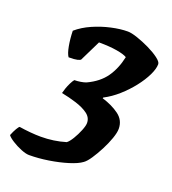

<svg xmlns="http://www.w3.org/2000/svg" viewBox="-172 -659 767 858"><g transform="rotate(20 212.0 -230.0)"><path d="M63 105Q48 105 24.5 95.5Q1 86 -19.5 73Q-40 60 -47 50Q-39 30 -31 16.5Q-23 3 -19 1Q6 5 33.5 7.5Q61 10 84 10Q146 10 202 -7Q213 -15 226 -36.5Q239 -58 248.5 -81.5Q258 -105 258 -118Q258 -144 235.5 -160.5Q213 -177 178 -188Q143 -199 107 -206Q109 -215 114 -229.5Q119 -244 126 -258Q133 -272 139 -279Q153 -279 168.5 -281.5Q184 -284 194 -288Q250 -314 279 -355.5Q308 -397 320 -454Q306 -463 270.5 -469Q235 -475 185 -475L136 -375Q132 -372 120.5 -369Q109 -366 80 -366Q70 -380 64 -413Q58 -446 57 -484Q87 -510 128 -528Q169 -546 212 -555.5Q255 -565 290 -565Q307 -565 336.5 -555Q366 -545 396 -530.5Q426 -516 446.5 -500.5Q467 -485 467 -474Q467 -452 452 -421Q437 -390 411.5 -357.5Q386 -325 354 -296.5Q322 -268 287 -250L286 -246Q333 -232 366.5 -207.5Q400 -183 400 -142Q400 -124 390 -95.5Q380 -67 364.5 -37Q349 -7 333 17Q317 41 304 50Q284 65 243.5 77.5Q203 90 155 97.5Q107 105 63 105Z"/></g></svg>

Font: Texturina Black
Style: Italic
Weight: 900
Italic angle: -11°
Designer: Guillermo Torres Carreño
Foundry: Omnibus-Type
Version: Version 1.002; ttfautohint (v1.8.3)